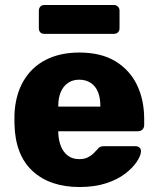

<svg xmlns="http://www.w3.org/2000/svg" viewBox="-20 -741 634 771"><path d="M299 10Q181 10 111 -54Q41 -118 38 -244Q38 -251 38 -262Q38 -273 38 -279Q41 -358 73.5 -414.5Q106 -471 163.5 -500.5Q221 -530 298 -530Q386 -530 443.5 -495Q501 -460 530 -400Q559 -340 559 -263V-239Q559 -228 552 -221Q545 -214 534 -214H214Q214 -213 214 -211Q214 -209 214 -207Q215 -178 224.5 -154Q234 -130 252.5 -116Q271 -102 298 -102Q318 -102 331.5 -108.5Q345 -115 354 -123.5Q363 -132 368 -138Q377 -149 382.5 -151.5Q388 -154 400 -154H524Q534 -154 540.5 -148Q547 -142 546 -132Q545 -115 529 -91Q513 -67 482.5 -43.5Q452 -20 406 -5Q360 10 299 10ZM214 -313H383V-315Q383 -348 373.5 -371.5Q364 -395 344.5 -408Q325 -421 298 -421Q272 -421 253 -408Q234 -395 224 -371.5Q214 -348 214 -315ZM158 -605Q148 -605 142 -611Q136 -617 136 -628V-698Q136 -708 142 -714.5Q148 -721 158 -721H437Q447 -721 453.5 -714.5Q460 -708 460 -698V-628Q460 -617 453.5 -611Q447 -605 437 -605Z"/></svg>

Font: Rubik
Style: Bold
Weight: 700
Designer: Hubert and Fischer
Foundry: Hubert and Fischer
Version: Version 2.300;gftools[0.9.30]